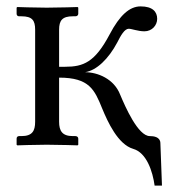

<svg xmlns="http://www.w3.org/2000/svg" viewBox="-20 -453 538 601"><path d="M90 -72C90 -43 81 -27 47 -27H40C35 -27 32 -24 32 -19V0L34 2C34 2 90 0 126 0C165 0 223 2 223 2L225 0V-19C225 -24 221 -27 216 -27H208C175 -27 165 -43 165 -72V-210C260 -210 276 -172 300 -113C317 -72 349 -1 397 13C439 25 458 84 464 128H487L482 -6C481 -25 460 -27 449 -27C412 -27 372 -119 356 -157C337 -206 286 -227 246 -227C282 -232 320 -269 347 -320C358 -342 370 -363 383 -363C392 -363 412 -355 432 -355C456 -355 472 -374 472 -394C472 -416 458 -433 420 -433C386 -433 355 -406 323 -345C277 -258 241 -244 184 -244H165V-360C165 -389 175 -402 208 -402H216C221 -402 225 -405 225 -410V-429L223 -431C223 -431 165 -429 126 -429C90 -429 34 -431 34 -431L32 -429V-410C32 -405 35 -402 40 -402H47C81 -402 90 -389 90 -360Z"/></svg>

Font: Libertinus Serif
Style: Regular
Weight: 400
Designer: Philipp H. Poll
Foundry: Khaled Hosny
Version: Version 6.2